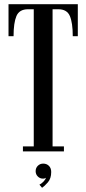

<svg xmlns="http://www.w3.org/2000/svg" viewBox="-20 -720 410 913"><path d="M89 0V-24H140.5V-676H113Q72 -676 58.2 -643.8Q44.5 -611.5 44.5 -548H20.5V-700H350V-548H326Q326 -611.5 312.2 -643.8Q298.5 -676 257.5 -676H230V-24H284V0ZM180 173 167.5 158Q176.5 154 186.2 144.2Q196 134.5 198.5 125Q193.5 129.5 185 129.5Q170 129.5 159.8 119.2Q149.5 109 149.5 94Q149.5 78.5 160 68.2Q170.5 58 185.5 58Q202 58 212.8 68.8Q223.5 79.5 223.5 98Q223.5 129 207.5 147.2Q191.5 165.5 180 173Z"/></svg>

Font: Imbue 50pt Medium
Style: Regular
Weight: 500
Designer: Tyler Finck
Foundry: Etcetera Type Company
Version: Version 1.102; ttfautohint (v1.8.3)